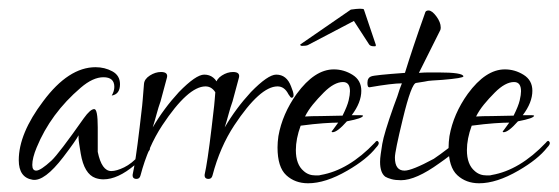

<svg xmlns="http://www.w3.org/2000/svg" viewBox="-20 -408 1280 440"><path d="M55 4Q23 -1 23 -41Q23 -102 79 -176Q137 -254 199 -254Q220 -254 237.5 -244.5Q255 -235 255 -215Q255 -192 236 -189Q242 -199 242 -209Q242 -231 217 -231Q193 -231 165 -207Q96 -148 64 -70Q54 -46 54 -30Q54 -17 63 -17Q73 -17 98 -40Q115 -56 172 -137Q187 -158 196 -158Q204 -158 204 -116V-60Q213 -16 235 -16Q247 -16 264.5 -24.5Q282 -33 299 -52L317 -71Q320 -72 324 -67Q320 -56 289 -30Q250 3 217 3Q208 3 199 0Q173 -9 165 -56Q163 -69 161.5 -78Q160 -87 160 -93Q160 -96 160 -98Q154 -86 125 -48Q82 8 55 4Z M293 2Q283 2 284 -8Q287 -21 291 -47.5Q295 -74 300 -116Q302 -135 304 -150.5Q306 -166 307 -179L310 -216Q311 -227 323.5 -235Q336 -243 349 -243Q367 -243 362 -228L348 -176Q343 -162 339 -147Q335 -132 330 -116Q355 -159 390 -197Q429 -237 448 -237Q472 -237 482 -210Q493 -184 483 -184Q481 -184 476 -192Q467 -210 451 -210Q411 -210 352 -121Q319 -71 302 -6Q300 2 293 2Z M458 2Q448 2 449 -8Q452 -21 456 -47.5Q460 -74 465 -116Q467 -135 469 -150.5Q471 -166 472 -179L475 -216Q476 -227 488.5 -235Q501 -243 514 -243Q532 -243 527 -228L513 -176Q508 -162 504 -147Q500 -132 495 -116Q520 -159 555 -197Q594 -237 613 -237Q637 -237 647 -210Q658 -184 648 -184Q646 -184 641 -192Q632 -210 616 -210Q576 -210 517 -121Q484 -71 467 -6Q465 2 458 2Z M686 12Q656 12 636 -6.5Q616 -25 616 -70Q616 -82 618 -96Q627 -147 660 -193Q701 -249 745 -249Q768 -249 788 -236.5Q808 -224 808 -200Q808 -173 786 -144H806Q811 -144 812 -143Q812 -137 775 -130Q753 -105 742 -105Q740 -105 740 -107Q740 -106 755 -127Q742 -127 720.5 -125.5Q699 -124 669 -120Q658 -90 658 -64Q658 -31 676 -16Q687 -6 703 -6Q706 -6 709 -6Q712 -6 715 -7Q779 -18 839 -81Q844 -88 847 -83Q848 -82 848 -80Q848 -76 842 -70Q821 -43 776 -17Q726 12 686 12ZM679 -141Q693 -142 715 -142L765 -143Q776 -165 779 -178Q782 -191 782 -199Q782 -220 766 -220Q746 -220 722 -196Q708 -182 697 -168.5Q686 -155 679 -141ZM836 -302Q829 -302 826 -306L791 -360L688 -306Q684 -303 675 -303Q668 -302 668 -306L784 -386Q791 -387 796 -387.5Q801 -388 805 -388Q814 -388 814 -386L841 -306Q842 -303 840 -302Z M899 5Q886 5 877 2.5Q868 0 863 -3Q851 -12 851 -37Q851 -45 852.5 -55Q854 -65 856 -78Q860 -102 882 -164Q887 -177 890.5 -187Q894 -197 896 -204L901 -217Q879 -217 827 -208H826Q822 -208 822 -218Q822 -230 831 -233Q838 -236 908 -241Q916 -267 927.5 -301.5Q939 -336 954 -378Q955 -384 962 -384Q970 -384 980 -370.5Q990 -357 990 -345Q990 -341 989 -339L940 -241Q953 -242 963.5 -242Q974 -242 984 -242Q1041 -242 1042 -233Q1042 -229 994 -225Q981 -224 971 -223.5Q961 -223 953 -221L934 -218Q923 -218 903 -135Q885 -61 885 -47Q885 -17 907 -17Q924 -17 974 -44Q980 -48 989 -54.5Q998 -61 1011 -71Q1031 -88 1036 -88Q1038 -88 1039 -84Q1039 -70 987 -34Q933 5 899 5Z M1078 12Q1048 12 1028 -6.5Q1008 -25 1008 -70Q1008 -82 1010 -96Q1019 -147 1052 -193Q1093 -249 1137 -249Q1160 -249 1180 -236.5Q1200 -224 1200 -200Q1200 -173 1178 -144H1198Q1203 -144 1204 -143Q1204 -137 1167 -130Q1145 -105 1134 -105Q1132 -105 1132 -107Q1132 -106 1147 -127Q1134 -127 1112.5 -125.5Q1091 -124 1061 -120Q1050 -90 1050 -64Q1050 -31 1068 -16Q1079 -6 1095 -6Q1098 -6 1101 -6Q1104 -6 1107 -7Q1171 -18 1231 -81Q1236 -88 1239 -83Q1240 -82 1240 -80Q1240 -76 1234 -70Q1213 -43 1168 -17Q1118 12 1078 12ZM1071 -141Q1085 -142 1107 -142L1157 -143Q1168 -165 1171 -178Q1174 -191 1174 -199Q1174 -220 1158 -220Q1138 -220 1114 -196Q1100 -182 1089 -168.5Q1078 -155 1071 -141Z"/></svg>

Font: Lovers Quarrel
Style: Regular
Weight: 400
Designer: Robert E. Leuschke
Foundry: Robert E. Leuschke
Version: Version 1.010; ttfautohint (v1.8.3)